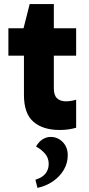

<svg xmlns="http://www.w3.org/2000/svg" viewBox="-20 -627 437 938"><path d="M271 8Q190 8 143.5 -32Q97 -72 97 -163V-483L95 -489L125 -607H243V-195Q243 -161 259 -146.5Q275 -132 301 -132Q316 -132 329.5 -134.5Q343 -137 352 -140V-3Q335 2 315.5 5Q296 8 271 8ZM21 -355V-489H352V-355ZM163 291 153 251Q188 240 203 220Q218 200 218 174Q218 143 198 121.5Q178 100 156 89Q169 66 187.5 54Q206 42 228 42Q262 42 286.5 67Q311 92 311 132Q311 170 291.5 203Q272 236 238.5 259Q205 282 163 291Z"/></svg>

Font: Gabarito
Style: Bold
Weight: 700
Designer: Leandro Assis / Alvaro Franca / Felipe Casaprima
Foundry: Naipe Foundry
Version: Version 1.000